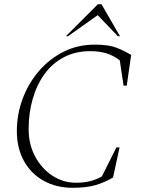

<svg xmlns="http://www.w3.org/2000/svg" viewBox="-20 -882 703 912"><path d="M324 10Q248 10 188 -23Q128 -56 94 -117Q60 -178 60 -260Q60 -338 87 -411.5Q114 -485 164 -543.5Q214 -602 281.5 -636Q349 -670 430 -670Q496 -670 533 -655.5Q570 -641 603 -621L582 -475H567L549 -595Q520 -618 486 -628.5Q452 -639 409 -639Q338 -639 283 -610Q228 -581 191 -529.5Q154 -478 135 -411Q116 -344 116 -269Q116 -196 147 -138.5Q178 -81 229 -47.5Q280 -14 341 -14Q378 -14 408 -21.5Q438 -29 464 -44L533 -182H548L517 -39Q478 -16 435 -3Q392 10 324 10ZM293 -710 445 -862H462L550 -710H540L444 -810L303 -710Z"/></svg>

Font: Spectral ExtraLight
Style: Italic
Weight: 275
Italic angle: -10°
Designer: Jean-Baptiste Levee
Foundry: Production Type
Version: Version 2.001